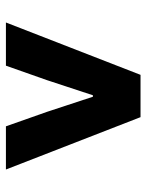

<svg xmlns="http://www.w3.org/2000/svg" viewBox="57 -864 495 649"><g transform="rotate(90 304.5 -539.5)"><path d="M56 -312H202L251 -451L302 -606H307L358 -451L407 -312H553L376 -767H233Z"/></g></svg>

Font: Noto Sans CJK TC Black
Style: Regular
Weight: 900
Designer: Ryoko NISHIZUKA 西塚涼子 (kana, bopomofo & ideographs); Paul D. Hunt (Latin, Greek & Cyrillic); Sandoll Communications 산돌커뮤니
Foundry: Adobe
Version: Version 2.004;hotconv 1.0.118;makeotfexe 2.5.65603